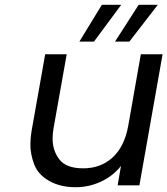

<svg xmlns="http://www.w3.org/2000/svg" viewBox="-20 -775 700 803"><path d="M373 -601H312L406 -755H487ZM521 -601H461L560 -755H640ZM660 -548 563 0H472L486 -81Q453 -39 402.5 -15.5Q352 8 296 8Q232 8 185.5 -18.5Q139 -45 123 -87.5Q107 -130 107 -171Q107 -197 112 -227L169 -548H259L204 -239Q200 -215 200 -195Q200 -145 228.5 -108Q257 -71 328 -71Q401 -71 450.5 -116Q500 -161 516 -247L569 -548Z"/></svg>

Font: Fz Poppins
Style: Italic
Weight: 400
Italic angle: -10°
Designer: Ninad Kale (Devanagari), Jonny Pinhorn (Latin)
Foundry: Indian Type Foundry
Version: Vit hóa bi Vntype.Com & FontZin.Com